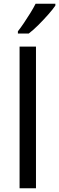

<svg xmlns="http://www.w3.org/2000/svg" viewBox="-20 -1010 317 1030"><path d="M173 0H85V-760H173ZM277 -980Q265 -962 240 -933.5Q215 -905 186.5 -876.5Q158 -848 134 -830H76V-842Q91 -861 108.5 -887Q126 -913 143 -940.5Q160 -968 171 -990H277Z"/></svg>

Font: Noto Sans Thai Looped
Style: Regular
Weight: 400
Designer: Sasikarn Vongin, Ben Mitchell
Foundry: The Fontpad Ltd
Version: Version 1.001; ttfautohint (v1.8.4.7-5d5b)